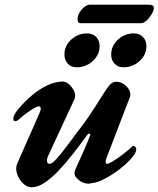

<svg xmlns="http://www.w3.org/2000/svg" viewBox="-20 -779 671 813"><path d="M113.7 14Q93.7 14 76.5 -3.3Q59.2 -20.6 52 -43.8Q44.8 -67.1 52.7 -85.7L146.2 -297.7Q153.2 -313.1 152.4 -321Q151.5 -328.9 143.5 -328.9Q137.7 -328.9 122.1 -319.7Q106.5 -310.4 90.3 -298.4Q74.2 -286.4 65.7 -278.4Q53.1 -265.7 44.7 -265.9Q36.3 -266.1 36.3 -274.8Q36.3 -284.5 41.6 -294.1Q46.9 -303.6 54.1 -313Q83.2 -348.6 115.7 -375.7Q148.3 -402.8 181.5 -418.2Q214.8 -433.6 246 -433.6Q260 -433.6 273.9 -420.7Q287.8 -407.8 294.6 -390.5Q301.5 -373.1 295 -358.8Q276 -317 248 -257.3Q220.1 -197.5 185.2 -122.1Q177.8 -107 179.1 -96.2Q180.4 -85.3 190.4 -85.3Q200.4 -85.3 219.5 -106.4Q238.7 -127.5 263.4 -160.7Q288.1 -193.8 313.6 -228.1Q332.8 -252.3 350.6 -278.2Q368.5 -304.1 384.3 -328.8Q400 -353.5 411.3 -371.8Q427.8 -398.2 441.3 -415.5Q454.9 -432.9 471.5 -432.9Q490.7 -432.9 505.7 -421.9Q520.7 -411 527.9 -396.1Q535.1 -381.1 529.6 -366.9L430.3 -108.1Q427.2 -99.8 427.4 -92.7Q427.6 -85.5 433.3 -85.5Q441.4 -85.5 461.6 -98.3Q481.8 -111.1 504.2 -128.4Q526.6 -145.6 539.9 -159Q542.6 -161.6 543.8 -161.6Q549.2 -161.6 553 -157.1Q556.9 -152.5 556.9 -146.9Q556.9 -134.2 543.2 -116.6Q529.4 -99.1 507.4 -79.7Q485.4 -60.3 460 -43.5Q434.5 -26.8 410.5 -15.8Q386.5 -4.7 368.4 -3.6Q354.3 0.7 340 -3.1Q325.6 -6.8 314.8 -15.7Q303.9 -24.5 298.1 -33.6Q295.8 -37.7 295.6 -45.2Q295.3 -52.8 298.8 -60.9Q307.1 -79.4 317.4 -101.9Q327.6 -124.4 338.9 -150.2Q350.2 -175.9 360.9 -203.8Q364.3 -212.5 359.1 -213.1Q353.9 -213.7 348.9 -206.9Q319.9 -167.1 289.3 -127.9Q258.7 -88.7 228.4 -56.7Q198.1 -24.7 169 -5.3Q139.9 14 113.7 14ZM502.2 -494.1Q479 -494.1 464.9 -509.4Q450.8 -524.7 450.8 -548.7Q450.8 -573.7 464.5 -593.9Q478.1 -614 499.6 -625.8Q521.2 -637.6 545.4 -637.6Q571.2 -637.6 585.5 -622.5Q599.9 -607.3 599.9 -583.1Q599.9 -547.2 571.2 -520.7Q542.4 -494.1 502.2 -494.1ZM304.2 -494.1Q281 -494.1 266.9 -509.4Q252.8 -524.7 252.8 -548.7Q252.8 -573.7 266.4 -593.9Q280.1 -614 301.6 -625.8Q323.1 -637.6 347.3 -637.6Q373.1 -637.6 387.5 -622.5Q401.8 -607.3 401.8 -583.1Q401.8 -547.2 373.1 -520.7Q344.4 -494.1 304.2 -494.1ZM323.2 -680.7Q314.3 -680.7 311.4 -685.2Q308.5 -689.8 308.5 -697.9Q308.5 -712.9 317.4 -727.1Q326.3 -741.2 338.2 -750.2Q350 -759.1 358.8 -759.1H610.1Q631.4 -759.1 631.4 -745.8Q631.4 -734.6 622.4 -719.2Q613.5 -703.8 601 -692.2Q588.5 -680.7 576.5 -680.7Z"/></svg>

Font: EB Garamond
Style: Italic
Weight: 400
Italic angle: -17.2°
Designer: Georg Duffner and Octavio Pardo
Foundry: Georg Duffner
Version: Version 1.001